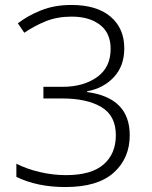

<svg xmlns="http://www.w3.org/2000/svg" viewBox="-20 -744 612 774"><path d="M481 -549Q481 -478 439 -433Q397 -388 331 -376V-373Q503 -350 503 -199Q503 -106 438.5 -48Q374 10 244 10Q185 10 136 -0.5Q87 -11 46 -31V-84Q87 -63 140 -50.5Q193 -38 246 -38Q348 -38 397.5 -81Q447 -124 447 -199Q447 -278 388.5 -312.5Q330 -347 232 -347H155V-394H232Q316 -394 371 -433Q426 -472 426 -547Q426 -611 383 -644Q340 -677 269 -677Q211 -677 165 -658.5Q119 -640 78 -612L52 -650Q92 -681 146 -702.5Q200 -724 268 -724Q370 -724 425.5 -677Q481 -630 481 -549Z"/></svg>

Font: Noto Sans Sinhala Light
Style: Regular
Weight: 300
Designer: Jelle Bosma - Monotype Design Team
Foundry: Monotype Imaging Inc.
Version: Version 2.006; ttfautohint (v1.8.4.7-5d5b)